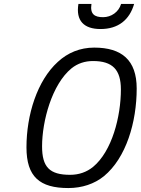

<svg xmlns="http://www.w3.org/2000/svg" viewBox="-20 -943 712 972"><path d="M326 9C395 9 458 -12 506 -51C619 -144 672 -325 672 -495C672 -639 596 -702 457 -702C385 -702 323 -676 273 -630C168 -535 114 -361 114 -197C114 -48 181 9 326 9ZM335 -58C231 -58 193 -97 193 -202C193 -330 243 -516 342 -597C373 -622 410 -634 451 -634C550 -634 592 -590 592 -490C592 -353 547 -177 451 -98C419 -72 380 -58 335 -58ZM377 -923C363 -838 405 -796 489 -796C579 -796 636 -843 659 -923H593C581 -882 543 -856 502 -856C459 -856 435 -871 443 -923H377Z"/></svg>

Font: RazerF5
Style: Italic
Weight: 400
Foundry: Razer Inc.
Version: Version 2